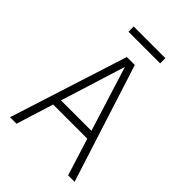

<svg xmlns="http://www.w3.org/2000/svg" viewBox="-244 -974 1089 1089"><g transform="rotate(45 300.0 -430.0)"><path d="M41 0 268 -710H332L559 0H507L437 -224H163L93 0ZM300 -663 178 -272H422ZM173 -818V-860H427V-818Z"/></g></svg>

Font: Geist Mono ExtraLight
Style: Regular
Weight: 200
Monospace: yes
Designer: Basement.studio, Andrés Briganti, Mateo Zaragoza
Foundry: Basement.studio, Vercel, Andrés Briganti, Guido Ferreyra, Mateo Zaragoza
Version: Version 1.500; ttfautohint (v1.8.4.7-5d5b)